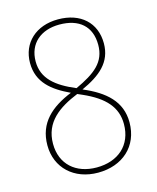

<svg xmlns="http://www.w3.org/2000/svg" viewBox="-111 -801 727 889"><g transform="rotate(-15 252.5 -357.0)"><path d="M252 -724C146 -724 75 -658 75 -562C75 -468 139 -419 222 -380C124 -340 54 -281 54 -173C54 -65 134 10 249 10C366 10 449 -63 449 -178C449 -278 382 -337 278 -381C368 -422 429 -471 429 -562C429 -661 360 -724 252 -724ZM252 -699C346 -699 402 -651 402 -562C402 -479 348 -438 253 -394C160 -433 102 -480 102 -562C102 -648 163 -699 252 -699ZM81 -173C81 -277 156 -329 249 -367L272 -357C374 -312 422 -257 422 -177C422 -76 352 -15 249 -15C149 -15 81 -75 81 -173Z"/></g></svg>

Font: Noto Sans Georgian SemiCondensed Thin
Style: Regular
Weight: 100
Width: 4
Designer: Monotype Design Team, Akaki Razmadze
Foundry: Google LLC
Version: Version 2.005